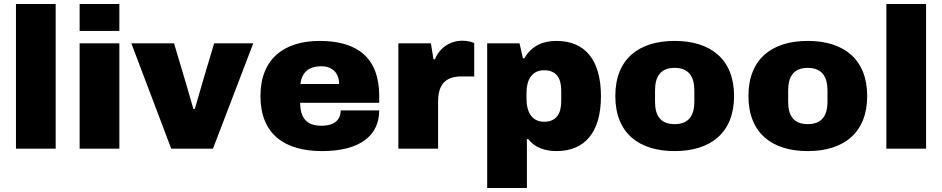

<svg xmlns="http://www.w3.org/2000/svg" viewBox="-20 -745 4720 962"><path d="M60 0H259V-725H60Z M379 -590H578V-725H379ZM379 0H578V-528H379Z M838 0H1047L1249 -528H1053L1002 -357C992 -323 970 -247 956 -199H949C934 -250 912 -328 903 -357L852 -528H638Z M1594 12C1784 12 1880 -66 1880 -192H1687C1687 -149 1661 -115 1590 -115C1514 -115 1484 -157 1484 -230H1880V-264C1880 -454 1772 -540 1582 -540C1402 -540 1285 -449 1285 -264C1285 -74 1404 12 1594 12ZM1485 -324C1492 -379 1523 -413 1590 -413C1646 -413 1679 -379 1679 -324Z M1976 0H2175V-235C2175 -315 2206 -362 2292 -362H2356V-529C2347 -534 2324 -541 2297 -541C2237 -541 2184 -508 2159 -448H2152L2139 -528H1976Z M2421 197H2620V-48H2627C2658 -6 2711 12 2768 12C2908 12 2991 -79 2991 -263C2991 -449 2908 -540 2768 -540C2700 -540 2644 -516 2607 -453H2600L2583 -528H2421ZM2706 -135C2644 -135 2618 -186 2618 -248V-281C2618 -343 2644 -393 2706 -393C2768 -393 2792 -353 2792 -291V-238C2792 -176 2768 -135 2706 -135Z M3360 12C3540 12 3658 -79 3658 -264C3658 -449 3540 -540 3360 -540C3180 -540 3063 -449 3063 -264C3063 -79 3180 12 3360 12ZM3360 -123C3290 -123 3262 -165 3262 -235V-292C3262 -362 3290 -405 3360 -405C3430 -405 3459 -362 3459 -292V-235C3459 -165 3430 -123 3360 -123Z M4027 12C4207 12 4325 -79 4325 -264C4325 -449 4207 -540 4027 -540C3847 -540 3730 -449 3730 -264C3730 -79 3847 12 4027 12ZM4027 -123C3957 -123 3929 -165 3929 -235V-292C3929 -362 3957 -405 4027 -405C4097 -405 4126 -362 4126 -292V-235C4126 -165 4097 -123 4027 -123Z M4421 0H4620V-725H4421Z"/></svg>

Font: Archivo Black
Style: Regular
Weight: 900
Designer: Hector Gatti
Foundry: Omnibus-Type
Version: Version 2.001